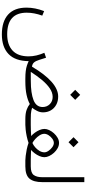

<svg xmlns="http://www.w3.org/2000/svg" viewBox="552 -1230 932 2076"><g transform="rotate(90 1018.0 -192.0)"><path d="M951.2 -539.1 1005.4 -592.8 1059.6 -539.1 1005.4 -484.9ZM589.4 -34.2Q589.4 -77.6 579.3 -120.4Q569.3 -163.1 550.8 -205.6L604 -224.1L627.9 -148.9Q639.2 -112.3 655 -94Q670.9 -75.7 700.7 -71.8Q868.7 -355 1023.4 -355Q1074.7 -355 1113.3 -333.7Q1151.9 -312.5 1173.3 -275.6Q1194.8 -238.8 1194.8 -191.4Q1194.8 -157.2 1179.2 -127Q1163.6 -96.7 1145.5 -72.8Q1163.6 -67.9 1177.7 -64.7Q1191.9 -61.5 1212.4 -60.1Q1232.9 -58.6 1269.5 -58.6H1284.2V0H1269.5Q1206.5 0 1168.9 -13.4Q1131.3 -26.9 1104.5 -48.3Q1064.9 -26.4 1005.1 -13.2Q945.3 0 857.9 0H833Q783.7 0 749.8 -4.2Q715.8 -8.3 690.4 -16.6Q665 -24.9 641.1 -36.1Q639.2 110.4 563.7 182.1Q488.3 253.9 352.1 253.9Q211.9 253.9 137.2 186Q62.5 118.2 62.5 -12.7Q62.5 -106 100.1 -203.1L148.9 -183.1Q117.2 -94.7 117.2 -15.1Q117.2 196.3 350.6 196.3Q464.4 196.3 526.6 138.4Q588.9 80.6 589.4 -34.2ZM856 -59.1Q986.8 -59.1 1062 -88.4Q1137.2 -117.7 1137.2 -187Q1137.2 -232.9 1106.4 -264.2Q1075.7 -295.4 1027.3 -295.4Q981.4 -295.4 935.5 -264.4Q889.6 -233.4 845 -179.9Q800.3 -126.5 756.8 -58.6Z M1463.4 -521 1517.6 -574.7 1571.8 -521 1517.6 -466.8ZM1601.6 -62Q1627.4 -61 1660.9 -59.8Q1694.3 -58.6 1712.9 -58.6H1758.8V0H1713.9Q1696.8 0 1665.3 -3.7Q1633.8 -7.3 1596.4 -14.9Q1559.1 -22.5 1524.9 -34.7Q1490.2 -22.5 1452.1 -14.6Q1414.1 -6.8 1381.3 -3.4Q1348.6 0 1330.1 0H1264.6V-58.6H1330.1Q1351.1 -58.6 1386.2 -59.8Q1421.4 -61 1450.7 -63Q1432.6 -78.6 1415 -102.5Q1397.5 -126.5 1385.7 -153.8Q1374 -181.2 1374 -207Q1374 -231 1386.7 -258.1Q1399.4 -285.2 1421.1 -309.3Q1442.9 -333.5 1470 -348.9Q1497.1 -364.3 1525.4 -364.3Q1554.7 -364.3 1582.3 -349.1Q1609.9 -334 1631.8 -309.8Q1653.8 -285.6 1666.7 -258.3Q1679.7 -231 1679.7 -206.1Q1679.7 -180.2 1667.7 -152.8Q1655.8 -125.5 1637.9 -101.8Q1620.1 -78.1 1601.6 -62ZM1525.4 -308.1Q1502.9 -308.1 1480.2 -291.7Q1457.5 -275.4 1442.1 -251.5Q1426.8 -227.5 1426.8 -205.1Q1426.8 -180.2 1443.1 -154.3Q1459.5 -128.4 1482.7 -107.7Q1505.9 -86.9 1525.9 -76.7Q1549.3 -86.4 1572.8 -106.7Q1596.2 -127 1611.6 -153.1Q1627 -179.2 1627 -206.1Q1627 -227.1 1610.8 -250.7Q1594.7 -274.4 1571.3 -291.3Q1547.9 -308.1 1525.4 -308.1Z M1739.3 0V-58.6H1778.8Q1850.1 -58.6 1873 -91.6Q1896 -124.5 1896 -182.1V-637.7H1949.2V-182.6Q1949.2 -89.8 1911.6 -44.9Q1874 0 1778.3 0Z"/></g></svg>

Font: Vazir Thin FD-WOL
Style: Thin-FD-WOL
Weight: 100
Designer: Saber Rastikerdar
Foundry: Saber Rastikerdar
Version: Version 30.1.0